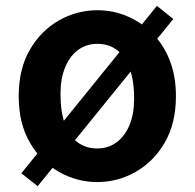

<svg xmlns="http://www.w3.org/2000/svg" viewBox="-20 -609 666 657"><path d="M313 14Q243 14 181.5 -21Q120 -56 82 -121.5Q44 -187 44 -280Q44 -373 82 -438.5Q120 -504 181.5 -539Q243 -574 313 -574Q366 -574 414 -554Q462 -534 500 -496.5Q538 -459 560 -404.5Q582 -350 582 -280Q582 -187 544 -121.5Q506 -56 444.5 -21Q383 14 313 14ZM313 -101Q351 -101 379.5 -122.5Q408 -144 423.5 -182Q439 -220 439 -271Q439 -333 423.5 -375Q408 -417 380 -438Q352 -459 313 -459Q275 -459 246.5 -437.5Q218 -416 202.5 -377.5Q187 -339 187 -288Q187 -227 202 -185Q217 -143 245.5 -122Q274 -101 313 -101ZM109 28 53 -16 517 -589 573 -544Z"/></svg>

Font: Noto Sans JP Thin
Style: Bold
Weight: 700
Version: Version 2.004-H2;hotconv 1.0.118;makeotfexe 2.5.65603